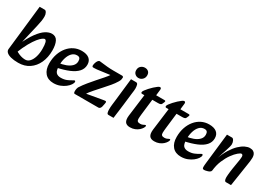

<svg xmlns="http://www.w3.org/2000/svg" viewBox="14 -1493 3242 2306"><g transform="rotate(30 1634.5 -340.0)"><path d="M219 16Q211 16 186.5 10.5Q162 5 131.5 -4.5Q101 -14 75 -24L136 -105Q163 -87 188 -77Q213 -67 234.5 -63Q256 -59 274 -59Q308 -59 334 -86.5Q360 -114 375 -163Q390 -212 390 -274Q390 -332 381.5 -362Q373 -392 354 -392Q345 -392 324 -377.5Q303 -363 274 -327.5Q245 -292 210.5 -231Q176 -170 139 -77L109 -166Q165 -293 216.5 -363Q268 -433 314 -461.5Q360 -490 399 -490Q455 -490 479 -443Q503 -396 503 -317Q503 -220 468.5 -145Q434 -70 370.5 -27Q307 16 219 16ZM219 16Q158 16 116.5 5Q75 -6 55.5 -25Q36 -44 38 -68L108 -696H178Q193 -696 205 -674Q217 -652 217 -624Q217 -590 212.5 -562Q208 -534 198 -490L128 -189L148 -34Z M708 16Q631 16 589 -32.5Q547 -81 547 -166Q547 -237 567 -296Q587 -355 623 -399Q659 -443 707.5 -467Q756 -491 813 -491Q881 -491 917 -462Q953 -433 953 -379Q953 -324 916.5 -283Q880 -242 811.5 -213Q743 -184 648 -164L635 -224Q690 -231 736 -248Q782 -265 810 -293.5Q838 -322 838 -361Q838 -388 827.5 -402Q817 -416 790 -416Q749 -416 720.5 -386Q692 -356 677.5 -308Q663 -260 663 -206Q663 -133 685.5 -108.5Q708 -84 752 -84Q798 -84 832.5 -98.5Q867 -113 892 -129Q900 -134 906 -137Q912 -140 916 -140Q921 -140 924 -136Q927 -132 927 -127Q927 -109 911 -85Q895 -61 865.5 -38Q836 -15 796 0.5Q756 16 708 16Z M995 0Q989 0 984.5 -7Q980 -14 980 -30Q980 -50 983.5 -65Q987 -80 991 -87Q1023 -137 1062 -184Q1101 -231 1136 -271Q1173 -314 1207.5 -352Q1242 -390 1264 -427L1298 -417L1081 -388Q1063 -386 1047.5 -386Q1032 -386 1027 -386Q1020 -386 1016.5 -392Q1013 -398 1013 -405Q1013 -419 1019 -439.5Q1025 -460 1036 -475.5Q1047 -491 1062 -491Q1068 -491 1098 -487Q1128 -483 1171 -479Q1214 -475 1258 -475H1378Q1386 -475 1392 -470.5Q1398 -466 1398 -459Q1398 -446 1395 -431.5Q1392 -417 1378 -394Q1354 -354 1321.5 -315.5Q1289 -277 1251 -235Q1213 -192 1172 -146.5Q1131 -101 1099 -51L1069 -63L1309 -105Q1329 -109 1341.5 -110.5Q1354 -112 1358 -112Q1367 -112 1369.5 -104Q1372 -96 1367 -74Q1360 -27 1349 -13.5Q1338 0 1326 0Z M1473 16Q1456 16 1451 -3.5Q1446 -23 1446 -44Q1446 -80 1449.5 -108Q1453 -136 1457 -170L1493 -491H1563Q1583 -491 1589 -469Q1595 -447 1595 -419Q1595 -405 1593 -389.5Q1591 -374 1587 -342L1568 -179Q1562 -127 1557 -92Q1552 -57 1549 -32Q1546 -7 1543 16ZM1561 -548Q1533 -548 1512.5 -567Q1492 -586 1492 -617Q1492 -654 1516 -674.5Q1540 -695 1571 -695Q1600 -695 1619.5 -678Q1639 -661 1639 -627Q1639 -593 1616 -570.5Q1593 -548 1561 -548Z M1769 16Q1721 16 1701.5 -12Q1682 -40 1689 -100L1728 -405H1696Q1681 -405 1681 -421Q1681 -431 1694.5 -450Q1708 -469 1729 -492Q1750 -515 1772.5 -536Q1795 -557 1814 -570.5Q1833 -584 1843 -584Q1854 -584 1858 -575.5Q1862 -567 1860 -554L1851 -475H1963Q1978 -475 1980.5 -470Q1983 -465 1979 -454Q1967 -420 1956.5 -412.5Q1946 -405 1918 -405H1838L1813 -191Q1811 -172 1809.5 -155Q1808 -138 1808 -124Q1808 -101 1819 -91.5Q1830 -82 1855 -82Q1879 -82 1896.5 -92Q1914 -102 1921 -102Q1929 -102 1929 -92Q1929 -82 1918.5 -64Q1908 -46 1887.5 -27.5Q1867 -9 1837 3.5Q1807 16 1769 16Z M2105 16Q2057 16 2037.5 -12Q2018 -40 2025 -100L2064 -405H2032Q2017 -405 2017 -421Q2017 -431 2030.5 -450Q2044 -469 2065 -492Q2086 -515 2108.5 -536Q2131 -557 2150 -570.5Q2169 -584 2179 -584Q2190 -584 2194 -575.5Q2198 -567 2196 -554L2187 -475H2299Q2314 -475 2316.5 -470Q2319 -465 2315 -454Q2303 -420 2292.5 -412.5Q2282 -405 2254 -405H2174L2149 -191Q2147 -172 2145.5 -155Q2144 -138 2144 -124Q2144 -101 2155 -91.5Q2166 -82 2191 -82Q2215 -82 2232.5 -92Q2250 -102 2257 -102Q2265 -102 2265 -92Q2265 -82 2254.5 -64Q2244 -46 2223.5 -27.5Q2203 -9 2173 3.5Q2143 16 2105 16Z M2475 16Q2398 16 2356 -32.5Q2314 -81 2314 -166Q2314 -237 2334 -296Q2354 -355 2390 -399Q2426 -443 2474.5 -467Q2523 -491 2580 -491Q2648 -491 2684 -462Q2720 -433 2720 -379Q2720 -324 2683.5 -283Q2647 -242 2578.5 -213Q2510 -184 2415 -164L2402 -224Q2457 -231 2503 -248Q2549 -265 2577 -293.5Q2605 -322 2605 -361Q2605 -388 2594.5 -402Q2584 -416 2557 -416Q2516 -416 2487.5 -386Q2459 -356 2444.5 -308Q2430 -260 2430 -206Q2430 -133 2452.5 -108.5Q2475 -84 2519 -84Q2565 -84 2599.5 -98.5Q2634 -113 2659 -129Q2667 -134 2673 -137Q2679 -140 2683 -140Q2688 -140 2691 -136Q2694 -132 2694 -127Q2694 -109 2678 -85Q2662 -61 2632.5 -38Q2603 -15 2563 0.5Q2523 16 2475 16Z M3098 10Q3087 10 3081.5 -0.5Q3076 -11 3074.5 -24Q3073 -37 3073 -45Q3073 -59 3075 -81Q3077 -103 3080 -127.5Q3083 -152 3086 -170L3103 -274Q3106 -294 3109 -311.5Q3112 -329 3112 -349Q3112 -364 3106 -372Q3100 -380 3090 -380Q3077 -380 3047 -355Q3017 -330 2983 -283.5Q2949 -237 2921.5 -172Q2894 -107 2886 -27L2860 -175Q2890 -262 2927.5 -322Q2965 -382 3004 -419Q3043 -456 3079.5 -473Q3116 -490 3144 -490Q3174 -490 3192.5 -479Q3211 -468 3219.5 -448.5Q3228 -429 3228 -403Q3228 -378 3224.5 -353.5Q3221 -329 3217 -303L3169 10ZM2799 14Q2786 14 2779.5 9.5Q2773 5 2772.5 -14Q2772 -33 2777 -75L2824 -491H2894Q2909 -491 2921 -469Q2933 -447 2933 -419Q2933 -406 2925.5 -378.5Q2918 -351 2908 -320.5Q2898 -290 2890 -267L2864 -185L2901 -191L2885 -27Q2884 -17 2873 -9Q2862 -1 2847 4Q2832 9 2818.5 11.5Q2805 14 2799 14Z"/></g></svg>

Font: Alkatra
Style: Regular
Weight: 400
Designer: Suman Bhandary
Version: Version 1.100;gftools[0.9.22]